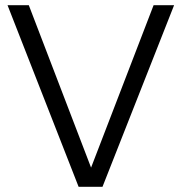

<svg xmlns="http://www.w3.org/2000/svg" viewBox="-20 -720 700 740"><path d="M283 0 9 -700H91L331 -74L572 -700H651L375 0Z"/></svg>

Font: Red Hat Text
Style: Regular
Weight: 400
Designer: Pentagram / MCKL
Foundry: Pentagram / MCKL
Version: Version 1.005; Red Hat Text